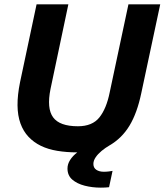

<svg xmlns="http://www.w3.org/2000/svg" viewBox="-20 -688 756 882"><path d="M443 174Q404 174 369 165Q334 156 312 137Q290 118 290 86Q290 66 302 47Q314 28 335 12Q286 12 243.5 5Q201 -2 168 -18Q135 -34 111 -59.5Q87 -85 74 -121Q61 -157 60.5 -204Q60 -251 72 -310L148 -668H294L212 -279Q194 -190 224 -149Q254 -108 338 -108Q404 -108 436.5 -148.5Q469 -189 484 -264L570 -668H716L629 -260Q610 -169 575 -111Q540 -53 483 -20Q464 -9 447 5Q430 19 419.5 34.5Q409 50 409 65Q409 83 422.5 92Q436 101 457 101Q469 101 480.5 99.5Q492 98 497 97L481 172Q473 173 463 173.5Q453 174 443 174Z"/></svg>

Font: Atkinson Hyperlegible Next
Style: Bold Italic
Weight: 700
Italic angle: -12°
Designer: Elliott Scott, Megan Eiswerth, Linus Boman, Theodore Petrosky, Letters from Sweden
Foundry: Applied Design Works, Letters from Sweden
Version: Version 2.001